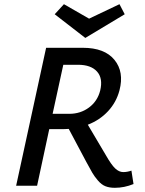

<svg xmlns="http://www.w3.org/2000/svg" viewBox="-20 -886 693 916"><path d="M575 -818 387 -705 241 -818 285 -866 405 -797 550 -866ZM607 -72 617 -8Q573 10 528 10Q502 10 483 2.5Q464 -5 447 -25Q430 -45 420.5 -61.5Q411 -78 392 -113L308 -271Q300 -270 285 -270H215L157 0H57L200 -658H375Q479 -658 526 -600.5Q573 -543 550 -455Q535 -398 495.5 -355.5Q456 -313 399 -291L486 -144Q511 -100 529.5 -82.5Q548 -65 568 -65Q587 -65 607 -72ZM231 -343H311Q364 -343 404.5 -373Q445 -403 458 -454Q472 -512 443 -544.5Q414 -577 352 -577H282Z"/></svg>

Font: EauTestInfant Semibold
Style: Italic
Weight: 600
Italic angle: -12°
Designer: Christian Thalmann (Catharsis Fonts)
Version: Version 0.001;PS 000.001;hotconv 1.0.88;makeotf.lib2.5.64775